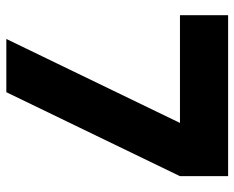

<svg xmlns="http://www.w3.org/2000/svg" viewBox="-87 -653 740 606"><g transform="rotate(90 283.0 -350.0)"><path d="M28 -548H368L103 0H271L536 -548V-700H28Z"/></g></svg>

Font: Unageo
Style: ExtraBold
Weight: 800
Designer: Richard Sepsi
Foundry: Richard Sepsi
Version: Version 2.000